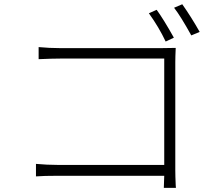

<svg xmlns="http://www.w3.org/2000/svg" viewBox="-20 -866 1040 915"><path d="M808.6 -686.5 769.5 -668Q737.3 -736.3 689.5 -802.7L726.6 -819.3Q758.8 -775.4 808.6 -686.5ZM815.4 -570.3V-53.7Q815.4 -28.3 817.4 16.6Q818.4 27.3 818.4 29.3H760.7Q760.7 26.4 762.7 -28.3H254.9Q188.5 -28.3 151.4 -25.4V-85Q205.1 -80.1 253.9 -80.1H762.7V-586.9H265.6Q228.5 -586.9 164.1 -584V-641.6Q216.8 -636.7 264.6 -636.7H751Q794.9 -636.7 817.4 -637.7Q815.4 -594.7 815.4 -570.3ZM809.6 -829.1 848.6 -845.7Q892.6 -783.2 931.6 -713.9L891.6 -697.3Q840.8 -789.1 809.6 -829.1Z"/></svg>

Font: Taipei Sans TC Beta Light
Style: Regular
Weight: 300
Designer: JT Foundry
Foundry: JT Foundry
Version: Version 1.000